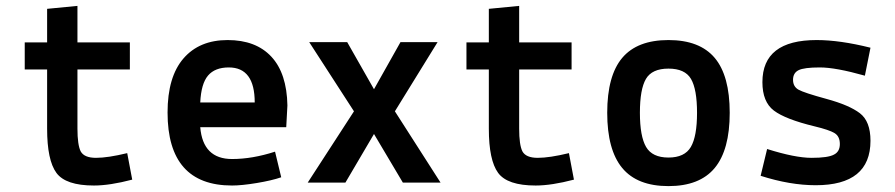

<svg xmlns="http://www.w3.org/2000/svg" viewBox="-20 -619 3040 652"><path d="M140 -383H64V-475H140V-589L243 -599V-475H421V-383H243V-182Q243 -127 254 -105Q266 -83 306 -83Q346 -83 412 -99L429 -9Q353 11 299 11Q203 11 171.5 -32Q140 -75 140 -182Z M956 -261 952 -187H660Q669 -79 768 -79Q837 -79 914 -104L935 -17Q903 -6 852 2.5Q801 11 768 11Q549 11 549 -237Q549 -358 603 -420.5Q657 -483 753 -483Q849 -483 901.5 -426.5Q954 -370 956 -261ZM757 -390Q710 -390 686.5 -362.5Q663 -335 660 -271H845Q845 -390 757 -390Z M1030 -476H1159L1250 -316L1340 -476H1466L1321 -241L1476 1H1348L1250 -164L1153 1H1025L1182 -241Z M1640 -383H1564V-475H1640V-589L1743 -599V-475H1921V-383H1743V-182Q1743 -127 1754 -105Q1766 -83 1806 -83Q1846 -83 1912 -99L1929 -9Q1853 11 1799 11Q1703 11 1671.5 -32Q1640 -75 1640 -182Z M2093 -422.5Q2144 -483 2250 -483Q2356 -483 2407 -422.5Q2458 -362 2458 -236Q2458 -110 2407 -48.5Q2356 13 2250 13Q2144 13 2093 -48.5Q2042 -110 2042 -236Q2042 -362 2093 -422.5ZM2173.5 -351Q2153 -316 2153 -236Q2153 -156 2174 -120Q2195 -84 2250 -84Q2305 -84 2326 -120Q2347 -156 2347 -236Q2347 -316 2326.5 -351Q2306 -386 2250 -386Q2194 -386 2173.5 -351Z M2563 -22 2585 -113Q2680 -83 2736 -83Q2792 -83 2812 -94Q2832 -104 2832 -130Q2832 -156 2814 -167Q2796 -178 2746 -190Q2647 -214 2608 -243.5Q2569 -273 2569 -340Q2569 -483 2753 -483Q2832 -483 2936 -457L2917 -362Q2818 -390 2764 -390Q2710 -390 2691.5 -380.5Q2673 -371 2673 -348Q2673 -325 2691.5 -314.5Q2710 -304 2787 -283Q2864 -262 2900 -234.5Q2936 -207 2936 -141Q2936 10 2750 10Q2663 10 2563 -22Z"/></svg>

Font: TypoPRO Lekton
Style: Bold
Weight: 700
Monospace: yes
Designer: Paolo Mazzetti, Luciano Perondi, Raffaele Flato, Elena Papassissa, Emilio Macchia, Michela Povoleri, Tobias Seemiller, R
Version: Version 34.000